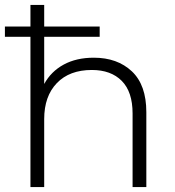

<svg xmlns="http://www.w3.org/2000/svg" viewBox="-20 -762 714 782"><path d="M362 -527Q458 -527 517 -471.5Q576 -416 576 -305V0H520V-300Q520 -388 476 -432.5Q432 -477 354 -477Q263 -477 211.5 -423.5Q160 -370 160 -277V0H104V-742H160V-420Q188 -471 239.5 -499Q291 -527 362 -527ZM0 -612V-654H386V-612Z"/></svg>

Font: Montserrat-Alt1 Light
Style: Regular
Weight: 300
Designer: Differentunic
Foundry: Differentunic
Version: Version 7.222